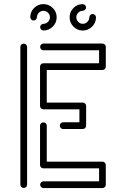

<svg xmlns="http://www.w3.org/2000/svg" viewBox="-20 -928 623 948"><path d="M97.2 0Q90.3 0 85.4 -4.6Q80.6 -9.3 80.6 -16.1V-696.3Q80.6 -703.1 85.4 -707.8Q90.3 -712.4 97.2 -712.4Q104 -712.4 108.9 -707.8Q113.8 -703.1 113.8 -696.3V-16.1Q113.8 -9.3 108.9 -4.6Q104 0 97.2 0ZM388.7 -291H291.5Q284.7 -291 280 -295.9Q275.4 -300.8 275.4 -307.6Q275.4 -314.5 280 -319.3Q284.7 -324.2 291.5 -324.2H372.1V-388.2H194.3Q187.5 -388.2 182.6 -393.1Q177.7 -397.9 177.7 -404.8V-599.1Q177.7 -606 182.6 -610.8Q187.5 -615.7 194.3 -615.7H469.2V-679.7H194.3Q187.5 -679.7 182.9 -684.8Q178.2 -689.9 178.2 -696.3Q178.2 -703.1 182.9 -708Q187.5 -712.9 194.3 -712.9H485.8Q492.7 -712.9 497.6 -708Q502.4 -703.1 502.4 -696.3V-599.1Q502.4 -592.3 497.6 -587.4Q492.7 -582.5 485.8 -582.5H210.9V-421.4H388.7Q395.5 -421.4 400.4 -416.5Q405.3 -411.6 405.3 -404.8V-307.6Q405.3 -300.8 400.4 -295.9Q395.5 -291 388.7 -291ZM485.8 0.5H194.3Q187.5 0.5 182.9 -4.4Q178.2 -9.3 178.2 -16.1Q178.2 -22.9 182.9 -27.8Q187.5 -32.7 194.3 -32.7H469.2V-96.7H194.3Q187.5 -96.7 182.6 -101.6Q177.7 -106.4 177.7 -113.3V-307.6Q177.7 -314.5 182.6 -319.1Q187.5 -323.7 194.3 -323.7Q201.2 -323.7 206.1 -319.1Q210.9 -314.5 210.9 -307.6V-129.9H485.8Q492.7 -129.9 497.6 -125Q502.4 -120.1 502.4 -113.3V-16.1Q502.4 -9.3 497.6 -4.4Q492.7 0.5 485.8 0.5ZM388.7 -777.3Q361.8 -777.3 342.8 -796.6Q323.7 -815.9 323.7 -842.8Q323.7 -869.6 342.8 -888.7Q361.8 -907.7 388.7 -907.7V-907.2Q395.5 -907.2 400.1 -902.6Q404.8 -897.9 404.8 -891.1Q404.8 -884.8 400.1 -879.9Q395.5 -875 388.7 -875V-874.5Q375.5 -874.5 366.2 -865.2Q356.9 -856 356.9 -842.8Q356.9 -829.6 366.2 -820.1Q375.5 -810.5 388.7 -810.5Q401.9 -810.5 411.4 -820.1Q420.9 -829.6 420.9 -842.8H421.4Q421.4 -849.6 426 -854.2Q430.7 -858.9 437.5 -858.9Q444.3 -858.9 449 -854.2Q453.6 -849.6 453.6 -842.8H454.1Q454.1 -815.9 434.8 -796.6Q415.5 -777.3 388.7 -777.3ZM226.6 -842.8Q226.6 -856 217 -865.2Q207.5 -874.5 194.3 -874.5Q181.2 -874.5 171.9 -865.2Q162.6 -856 162.6 -842.8H162.1Q162.1 -835.9 157.2 -831.3Q152.3 -826.7 146 -826.7Q139.2 -826.7 134.5 -831.3Q129.9 -835.9 129.9 -842.8H129.4Q129.4 -869.6 148.4 -888.7Q167.5 -907.7 194.3 -907.7Q221.2 -907.7 240.5 -888.7Q259.8 -869.6 259.8 -842.8Q259.8 -815.9 240.5 -796.6Q221.2 -777.3 194.3 -777.3V-777.8Q187.5 -777.8 182.9 -782.7Q178.2 -787.6 178.2 -793.9Q178.2 -800.8 182.9 -805.4Q187.5 -810.1 194.3 -810.1V-810.5Q207.5 -810.5 217 -820.1Q226.6 -829.6 226.6 -842.8Z"/></svg>

Font: Neon Sans
Style: Regular
Weight: 400
Designer: GGBot
Version: 0.80